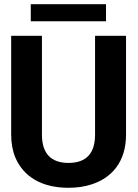

<svg xmlns="http://www.w3.org/2000/svg" viewBox="-20 -881 656 911"><path d="M33 -242C33 -201 40 -164 53 -133C92 -43 177 10 305 10C344 10 381 5 414 -6C511 -37 578 -114 578 -242V-711H431V-242C431 -154 390 -108 305 -108C221 -108 179 -154 179 -242V-711H33ZM126 -780H483V-861H126Z"/></svg>

Font: Asimov Pro
Style: Bd
Weight: 700
Designer: Google
Version: Version 2.000980; 2014